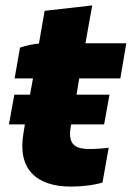

<svg xmlns="http://www.w3.org/2000/svg" viewBox="-20 -680 487 710"><path d="M243 10C281 10 327 5 359 -5L382 -134C365 -131 335 -129 312 -129C265 -129 230 -140 241 -208L243 -220H365L385 -330H263L273 -390H425L447 -520H296L321 -660L145 -640L124 -519C100 -517 72 -510 54 -504L34 -390H102L91 -330H33L13 -220H72L67 -189C43 -53 116 10 243 10Z"/></svg>

Font: Fixel Display 20240404 ExBold
Style: Italic
Weight: 800
Italic angle: -10°
Designer: AlfaBravo + MacPaw
Foundry: Kyrylo Tkachov, Marchela Mozhyna, Serhii Makarenko, Maria Weinstein, Zakhar Kryvoshyya
Version: Version 1.211;Glyphs 3.2 (3225)